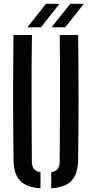

<svg xmlns="http://www.w3.org/2000/svg" viewBox="-20 -984 482 1010"><path d="M51 -144.5Q49 -309 49 -472.2Q49 -635.5 51 -800H148Q145.5 -635.5 146 -467.8Q146.5 -300 147.5 -135.5Q147.5 -109.5 158 -96Q168.5 -82.5 193 -78V6.5Q118 1.5 85 -34Q52 -69.5 51 -144.5ZM249.5 6.5V-78Q273.5 -82.5 283.8 -96.2Q294 -110 294 -135.5Q295 -300 295.8 -467.8Q296.5 -635.5 294 -800H391Q393 -635.5 393.2 -472.2Q393.5 -309 391 -144.5Q390 -69.5 357 -34Q324 1.5 249.5 6.5ZM124 -840.5 222 -964H293L195.5 -840.5ZM251.5 -840.5 349.5 -964H421L323 -840.5Z"/></svg>

Font: Big Shoulders Stencil Text SemiBold
Style: Regular
Weight: 600
Designer: Patric King
Foundry: XO Type Co
Version: Version 1.000